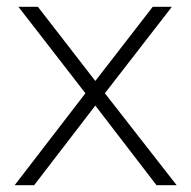

<svg xmlns="http://www.w3.org/2000/svg" viewBox="-20 -542 559 562"><path d="M438 0 259 -233 80 0H23L230 -269L34 -522H91L259 -305L427 -522H483L287 -269L497 0Z"/></svg>

Font: Montserrat Atlas Light
Style: Regular
Weight: 300
Designer: Julieta Ulanovsky
Foundry: Julieta Ulanovsky
Version: Version 7.200